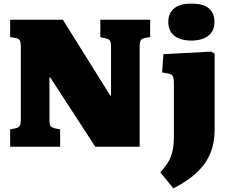

<svg xmlns="http://www.w3.org/2000/svg" viewBox="-20 -810 1265 1060"><path d="M36 0V-96L64 -101Q82 -105 88.5 -114.5Q95 -124 95 -153V-551Q95 -579 88.5 -588.5Q82 -598 62 -601L36 -605V-701H327L589 -282H593V-552Q593 -577 586.5 -586Q580 -595 560 -599L534 -605V-701H809V-605L782 -601Q764 -598 757.5 -588Q751 -578 751 -550V0H506L257 -383H253V-149Q253 -121 259.5 -113.5Q266 -106 285 -101L312 -96V0ZM937 230 865 141Q886 119 900.5 98Q915 77 923.5 54.5Q932 32 936 5.5Q940 -21 940 -52V-346Q940 -379 933.5 -390Q927 -401 905 -405L875 -410L882 -511L1146 -525L1165 -514V-95Q1165 -27 1146 24Q1127 75 1095 112.5Q1063 150 1022.5 178.5Q982 207 937 230ZM1037 -586Q976 -586 942.5 -612.5Q909 -639 909 -689Q909 -737 941 -763.5Q973 -790 1037 -790Q1102 -790 1133 -764Q1164 -738 1164 -688Q1164 -639 1130 -612.5Q1096 -586 1037 -586Z"/></svg>

Font: Literata Black
Style: Regular
Weight: 900
Designer: Latin by Veronika Burian and Jose Scaglione. Greek by Irene Vlachou. Cyrillic by Vera Evstafieva.
Foundry: TypeTogether
Version: Version 3.103;gftools[0.9.29]